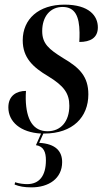

<svg xmlns="http://www.w3.org/2000/svg" viewBox="-20 -566 457 828"><path d="M170 10C295 10 361 -62 361 -159C361 -236 323 -274 253 -315C190 -354 162 -378 162 -432C162 -494 196 -536 250 -536C304 -536 322 -495 323 -426C323 -413 323 -400 322 -385C370 -385 402 -403 402 -448C402 -497 365 -546 258 -546C147 -546 78 -484 78 -392C78 -317 122 -276 188 -237C255 -196 279 -164 279 -110C279 -43 243 0 185 0C124 0 93 -48 91 -139C91 -150 91 -162 92 -174C52 -174 16 -154 16 -103C16 -41 68 5 157 10L135 60C169 65 178 91 178 125C178 193 149 228 97 228C83 228 64 226 45 220L43 230C64 238 84 242 116 242C190 242 248 204 248 133C248 87 221 54 149 50L167 10C168 10 169 10 170 10Z"/></svg>

Font: Noto Serif Display Condensed Medium
Style: Italic
Weight: 500
Width: 3
Italic angle: -12°
Designer: Monotype Design Team
Foundry: Monotype Imaging Inc.
Version: Version 2.009